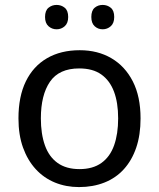

<svg xmlns="http://www.w3.org/2000/svg" viewBox="-20 -750 645 780"><path d="M551 -269Q551 -202 533.5 -150.5Q516 -99 483.5 -63Q451 -27 404.5 -8.5Q358 10 301 10Q248 10 203 -8.5Q158 -27 125 -63Q92 -99 73.5 -150.5Q55 -202 55 -269Q55 -358 85 -419.5Q115 -481 171 -513.5Q227 -546 304 -546Q377 -546 432.5 -513.5Q488 -481 519.5 -419.5Q551 -358 551 -269ZM146 -269Q146 -206 162.5 -159.5Q179 -113 214 -88Q249 -63 303 -63Q357 -63 392 -88Q427 -113 443.5 -159.5Q460 -206 460 -269Q460 -333 443 -378Q426 -423 391.5 -447.5Q357 -472 302 -472Q220 -472 183 -418Q146 -364 146 -269ZM163 -681Q163 -707 177 -718.5Q191 -730 210 -730Q229 -730 243 -718.5Q257 -707 257 -681Q257 -656 243 -643.5Q229 -631 210 -631Q191 -631 177 -643.5Q163 -656 163 -681ZM351 -681Q351 -707 364.5 -718.5Q378 -730 397 -730Q416 -730 430 -718.5Q444 -707 444 -681Q444 -656 430 -643.5Q416 -631 397 -631Q378 -631 364.5 -643.5Q351 -656 351 -681Z"/></svg>

Font: Noto Sans Devanagari
Style: Regular
Weight: 400
Designer: Jelle Bosma - Monotype Design Team
Foundry: Monotype Imaging Inc.
Version: Version 2.003